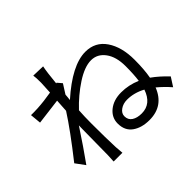

<svg xmlns="http://www.w3.org/2000/svg" viewBox="-173 -1052 1346 1346"><g transform="rotate(-45 500.0 -379.0)"><path d="M640.6 -65.4Q735.4 -65.4 771.5 -170.9Q705.1 -207 635.7 -207Q596.7 -207 568.4 -187Q540 -167 540 -137.7Q540 -101.6 567.9 -83.5Q595.7 -65.4 640.6 -65.4ZM370.1 -640.6 399.4 -606.4Q376 -571.3 355.5 -537.1Q355.5 -529.3 353.5 -513.2Q351.6 -497.1 350.6 -488.3Q533.2 -651.4 666 -651.4Q763.7 -651.4 817.4 -572.8Q871.1 -494.1 871.1 -367.2Q871.1 -271.5 858.4 -202.1Q912.1 -164.1 967.8 -105.5L925.8 -40Q883.8 -87.9 837.9 -126Q786.1 5.9 646.5 5.9Q569.3 5.9 520 -29.3Q470.7 -64.5 470.7 -134.8Q470.7 -194.3 519 -233.4Q567.4 -272.5 642.6 -272.5Q716.8 -272.5 787.1 -242.2Q794.9 -297.9 794.9 -380.9Q794.9 -472.7 754.9 -526.9Q714.8 -581.1 652.3 -581.1Q587.9 -581.1 502.4 -525.4Q417 -469.7 344.7 -392.6Q340.8 -333 340.8 -265.6Q340.8 -116.2 344.7 -27.3Q346.7 7.8 349.6 33.2H262.7Q265.6 -7.8 265.6 -26.4Q267.6 -238.3 268.6 -280.3Q268.6 -284.2 269 -297.4Q269.5 -310.5 269.5 -318.4Q184.6 -188.5 109.4 -84L58.6 -153.3Q204.1 -337.9 278.3 -454.1Q280.3 -486.3 284.2 -548.8Q276.4 -547.9 90.8 -524.4L83 -606.4Q102.5 -605.5 148.4 -607.4Q216.8 -611.3 289.1 -624Q293.9 -700.2 293.9 -716.8Q293.9 -770.5 290 -791L384.8 -788.1Q375 -741.2 365.2 -638.7Z"/></g></svg>

Font: Gen Shin Gothic Regular
Style: Regular
Weight: 400
Designer: [Source Han Sans]
Ryoko NISHIZUKA  (kana & ideographs); Paul D. Hunt (Latin, Greek & Cyrillic); Wenlong ZHANG  (bopomofo
Version: Version 1.002.20150607